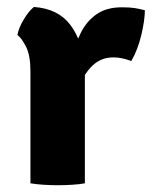

<svg xmlns="http://www.w3.org/2000/svg" viewBox="-20 -527 437 552"><path d="M396.5 -497.5Q396.5 -470 386.5 -427.2Q376.5 -384.5 357.5 -351.5Q344.5 -356.5 331.8 -359.2Q319 -362 306 -362Q286 -362 270 -354.8Q254 -347.5 241 -333.5Q228 -319.5 216.5 -299Q205 -278.5 194.5 -252L177 -275.5Q179.5 -317 187.5 -357.8Q195.5 -398.5 212 -432Q228.5 -465.5 257.2 -485.8Q286 -506 330 -506Q353 -506 367.2 -503.8Q381.5 -501.5 396.5 -497.5ZM30 -426.5Q34 -447.5 48.5 -471.5Q63 -495.5 77.5 -507Q147 -502 182 -455.8Q217 -409.5 224 -334.5V0Q208 3 187.2 4.2Q166.5 5.5 146 5.5Q126.5 5.5 105.8 4.2Q85 3 67.5 0V-323Q67.5 -367.5 54.8 -392.8Q42 -418 30 -426.5Z"/></svg>

Font: Signika Light
Style: Bold
Weight: 700
Version: Version 2.003;gftools[0.9.32]